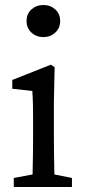

<svg xmlns="http://www.w3.org/2000/svg" viewBox="-20 -746 338 766"><path d="M35 0V-36L110 -50Q111 -88 111.5 -132.5Q112 -177 112 -210V-257Q112 -298 111.5 -325.5Q111 -353 109 -383L29 -392V-427L183 -488L198 -478L195 -342V-210Q195 -177 195.5 -132.5Q196 -88 197 -50L267 -36V0ZM153 -598Q125 -598 105.5 -616Q86 -634 86 -662Q86 -691 105.5 -708.5Q125 -726 153 -726Q181 -726 200.5 -708.5Q220 -691 220 -662Q220 -634 200.5 -616Q181 -598 153 -598Z"/></svg>

Font: Source Serif Pro
Style: Regular
Weight: 400
Designer: Frank Grießhammer
Foundry: Adobe Systems Incorporated
Version: Version 3.001;hotconv 1.0.111;makeotfexe 2.5.65597